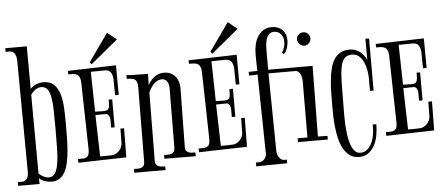

<svg xmlns="http://www.w3.org/2000/svg" viewBox="-53 -818 2092 900"><g transform="rotate(-5 993.5 -368.5)"><path d="M100.1 -32.2H-1V-49.8H17.1Q25.9 -49.3 32.2 -53Q38.6 -56.6 42.5 -62.5Q46.4 -68.4 48.1 -76.2Q49.8 -84 49.8 -91.8L45.9 -612.8Q45.9 -621.1 44.7 -629.9Q43.5 -638.7 40 -646Q36.6 -653.3 30 -658.2Q23.4 -663.1 13.2 -663.1H-4.9V-680.2H96.2L97.2 -480Q109.9 -493.7 126.5 -499.8Q143.1 -505.9 158.2 -505.9Q191.4 -505.9 209.5 -487.5Q227.5 -469.2 235.8 -439.9Q244.1 -410.6 245.6 -373.5Q247.1 -336.4 247.1 -298.8Q247.1 -267.1 246.6 -235.6Q246.1 -204.1 243.7 -175.3Q241.2 -146.5 235.8 -121.3Q230.5 -96.2 220.7 -77.6Q210.9 -59.1 195.6 -48.6Q180.2 -38.1 158.2 -38.1Q144.5 -38.1 128.7 -42.5Q112.8 -46.9 99.1 -59.1ZM146 -59.1Q165 -59.1 175.3 -75Q185.5 -90.8 190.4 -120.1Q195.3 -149.4 196 -190.2Q196.8 -231 196.8 -280.8Q196.8 -329.1 196 -366.9Q195.3 -404.8 190.7 -430.9Q186 -457 175.8 -470.5Q165.5 -483.9 147 -483.9Q132.8 -483.9 119.9 -475.1Q106.9 -466.3 97.2 -452.1L99.1 -81.1Q109.4 -71.3 122.3 -65.2Q135.3 -59.1 146 -59.1Z M388.7 -347.2Q410.6 -347.2 424.6 -346.4Q438.5 -345.7 445.8 -349.6Q453.1 -353.5 455.3 -364.3Q457.5 -375 457 -397.9H473.6V-266.1H457V-304.2Q457 -308.1 455.8 -313Q454.6 -317.9 452.1 -322Q449.7 -326.2 446.3 -329.1Q442.9 -332 438 -332L388.7 -331.1L394 -136.2Q409.2 -136.2 423.3 -136.2Q437.5 -136.2 451.7 -137.2Q460.9 -137.7 469.5 -142.6Q478 -147.5 484.6 -154.8Q491.2 -162.1 495.1 -171.1Q499 -180.2 499 -189L500 -257.8H517.1L515.6 -121.1Q459.5 -120.1 402.8 -118.4Q346.2 -116.7 290 -115.2L289.1 -132.8Q301.8 -132.8 311.8 -133.1Q321.8 -133.3 328.6 -136.7Q335.4 -140.1 339.1 -147.9Q342.8 -155.8 342.8 -170.9V-173.8L335.9 -488.8Q335.4 -503.9 331.5 -512.9Q327.6 -522 320.6 -526.4Q313.5 -530.8 303 -531.7Q292.5 -532.7 278.8 -532.2L277.8 -548.8L504.9 -555.2L505.9 -416H488.8L487.8 -488.8Q487.8 -507.8 479.7 -522Q471.7 -536.1 449.7 -536.1Q433.1 -536.1 417.2 -535.6Q401.4 -535.2 384.8 -535.2ZM476.6 -710.9 520 -675.8 391.6 -569.8 383.8 -580.1Z M647 -94.2Q646.5 -83 650.6 -76.7Q654.8 -70.3 661.6 -67.4Q668.5 -64.5 677 -63.7Q685.5 -63 693.8 -63V-45.9H546.9V-64Q556.2 -63.5 565.2 -63.5Q574.2 -63.5 581.3 -66.2Q588.4 -68.8 592.8 -75.2Q597.2 -81.5 597.2 -94.2L600.1 -441.9Q600.1 -457 597.4 -465.8Q594.7 -474.6 588.9 -479.5Q583 -484.4 573.2 -485.8Q563.5 -487.3 549.8 -487.8V-504.9Q549.8 -504.9 554.2 -504.6Q558.6 -504.4 565.4 -503.9Q572.3 -503.4 581.3 -503.2Q590.3 -502.9 600.1 -502.9L650.9 -502L649.9 -449.2Q657.7 -463.9 667 -473.9Q676.3 -483.9 686 -490Q695.8 -496.1 706.1 -498.5Q716.3 -501 726.1 -501Q744.1 -501 757.6 -494.4Q771 -487.8 779.8 -476.8Q788.6 -465.8 793 -451.2Q797.4 -436.5 796.9 -419.9L793 -146Q792.5 -134.8 796.6 -128.7Q800.8 -122.6 807.6 -119.6Q814.5 -116.7 823 -116.2Q831.5 -115.7 839.8 -116.2L840.8 -98.1L692.9 -99.1V-116.2Q702.1 -116.2 711.2 -116.5Q720.2 -116.7 727.5 -119.1Q734.9 -121.6 739.3 -127.9Q743.7 -134.3 744.1 -147L746.1 -428.2Q746.1 -435.1 744.4 -442.6Q742.7 -450.2 739 -456.5Q735.4 -462.9 729 -467Q722.7 -471.2 713.9 -471.2Q695.3 -471.2 679.7 -457.8Q664.1 -444.3 649.9 -415Z M956.5 -347.2Q978.5 -347.2 992.4 -346.4Q1006.3 -345.7 1013.7 -349.6Q1021 -353.5 1023.2 -364.3Q1025.4 -375 1024.9 -397.9H1041.5V-266.1H1024.9V-304.2Q1024.9 -308.1 1023.7 -313Q1022.5 -317.9 1020 -322Q1017.6 -326.2 1014.2 -329.1Q1010.7 -332 1005.9 -332L956.5 -331.1L961.9 -136.2Q977.1 -136.2 991.2 -136.2Q1005.4 -136.2 1019.5 -137.2Q1028.8 -137.7 1037.4 -142.6Q1045.9 -147.5 1052.5 -154.8Q1059.1 -162.1 1063 -171.1Q1066.9 -180.2 1066.9 -189L1067.9 -257.8H1085L1083.5 -121.1Q1027.3 -120.1 970.7 -118.4Q914.1 -116.7 857.9 -115.2L856.9 -132.8Q869.6 -132.8 879.6 -133.1Q889.6 -133.3 896.5 -136.7Q903.3 -140.1 907 -147.9Q910.6 -155.8 910.6 -170.9V-173.8L903.8 -488.8Q903.3 -503.9 899.4 -512.9Q895.5 -522 888.4 -526.4Q881.3 -530.8 870.8 -531.7Q860.4 -532.7 846.7 -532.2L845.7 -548.8L1072.8 -555.2L1073.7 -416H1056.6L1055.7 -488.8Q1055.7 -507.8 1047.6 -522Q1039.6 -536.1 1017.6 -536.1Q1001 -536.1 985.1 -535.6Q969.2 -535.2 952.6 -535.2ZM1044.4 -710.9 1087.9 -675.8 959.5 -569.8 951.7 -580.1Z M1213.9 -455.1 1218.8 -86.9Q1218.8 -81.1 1221.2 -73.7Q1223.6 -66.4 1227.8 -60.1Q1231.9 -53.7 1237.8 -49.3Q1243.7 -44.9 1251 -44.9H1264.6V-27.8L1118.7 -25.9V-43.9H1135.7Q1142.6 -43.9 1148.7 -47.4Q1154.8 -50.8 1159.4 -56.4Q1164.1 -62 1166.7 -68.6Q1169.4 -75.2 1168.9 -81.1L1162.6 -454.1Q1153.8 -453.1 1143.6 -453.1Q1133.3 -453.1 1122.1 -453.1V-470.2L1162.6 -471.2Q1162.1 -498 1161.9 -511.5Q1161.6 -524.9 1161.6 -531.7Q1161.6 -538.6 1161.6 -542.2Q1161.6 -545.9 1161.6 -553.2Q1161.6 -572.8 1166 -593.5Q1170.4 -614.3 1180.7 -631.3Q1190.9 -648.4 1207.5 -659.2Q1224.1 -669.9 1248 -669.9Q1278.8 -669.9 1297.4 -651.4Q1315.9 -632.8 1315.9 -602.1Q1315.9 -594.7 1314.7 -585.9Q1313.5 -577.1 1311 -568.4Q1308.6 -559.6 1304.2 -552Q1299.8 -544.4 1293.9 -539.1L1284.7 -546.9Q1293 -556.2 1296.9 -570.6Q1300.8 -585 1300.8 -596.2Q1300.8 -606.4 1297.9 -615.5Q1294.9 -624.5 1289.6 -631.6Q1284.2 -638.7 1275.9 -642.8Q1267.6 -647 1256.8 -647Q1241.2 -647 1232.7 -637.9Q1224.1 -628.9 1220 -616.2Q1215.8 -603.5 1214.8 -589.1Q1213.9 -574.7 1213.9 -564V-472.2H1422.9L1418.9 -140.1L1463.9 -139.2V-122.1H1323.7V-140.1H1369.6L1370.6 -402.8Q1370.6 -411.6 1369.1 -420.9Q1367.7 -430.2 1363.8 -438Q1359.9 -445.8 1353.5 -450.7Q1347.2 -455.6 1336.9 -455.1ZM1423.8 -602.1Q1423.8 -589.4 1414.8 -579.6Q1405.8 -569.8 1393.1 -569.8Q1380.4 -569.8 1370.6 -579.6Q1360.8 -589.4 1360.8 -602.1Q1360.8 -614.7 1370.6 -623.8Q1380.4 -632.8 1393.1 -632.8Q1405.8 -632.8 1414.8 -623.8Q1423.8 -614.7 1423.8 -602.1Z M1697.8 -332H1680.7V-393.1Q1680.7 -408.2 1677.2 -428.2Q1673.8 -448.2 1666 -466.3Q1658.2 -484.4 1644.8 -496.6Q1631.3 -508.8 1611.8 -508.8Q1588.9 -508.8 1576.4 -496.3Q1564 -483.9 1558.3 -455.3Q1552.7 -426.8 1551.8 -379.6Q1550.8 -332.5 1550.8 -263.2Q1550.8 -252 1550.5 -231.7Q1550.3 -211.4 1551.5 -187.5Q1552.7 -163.6 1555.9 -138.7Q1559.1 -113.8 1565.7 -93.3Q1572.3 -72.8 1583.3 -59.8Q1594.2 -46.9 1610.8 -46.9Q1625.5 -46.9 1636.5 -53.5Q1647.5 -60.1 1655.3 -70.8Q1663.1 -81.5 1668.2 -95Q1673.3 -108.4 1676 -122.6Q1678.7 -136.7 1679.4 -150.1Q1680.2 -163.6 1679.7 -173.8H1696.8Q1696.8 -150.4 1692.6 -124.8Q1688.5 -99.1 1677.7 -77.6Q1667 -56.2 1648.9 -42Q1630.9 -27.8 1602.5 -27.8Q1576.7 -27.8 1558.8 -41.3Q1541 -54.7 1529.3 -76.2Q1517.6 -97.7 1511.5 -124.5Q1505.4 -151.4 1502.4 -178.2Q1499.5 -205.1 1499 -229.5Q1498.5 -253.9 1498.5 -270Q1498.5 -303.7 1499 -336.4Q1499.5 -369.1 1502.4 -398.2Q1505.4 -427.2 1511.5 -452.1Q1517.6 -477.1 1529.1 -494.9Q1540.5 -512.7 1558.1 -522.9Q1575.7 -533.2 1601.6 -533.2Q1629.4 -533.2 1649.7 -517.6Q1669.9 -502 1680.7 -477.1V-577.1H1697.8Z M1837.4 -347.2Q1859.4 -347.2 1873.3 -346.4Q1887.2 -345.7 1894.5 -349.6Q1901.9 -353.5 1904.1 -364.3Q1906.2 -375 1905.8 -397.9H1922.4V-266.1H1905.8V-304.2Q1905.8 -308.1 1904.5 -313Q1903.3 -317.9 1900.9 -322Q1898.4 -326.2 1895 -329.1Q1891.6 -332 1886.7 -332L1837.4 -331.1L1842.8 -136.2Q1857.9 -136.2 1872.1 -136.2Q1886.2 -136.2 1900.4 -137.2Q1909.7 -137.7 1918.2 -142.6Q1926.8 -147.5 1933.3 -154.8Q1939.9 -162.1 1943.8 -171.1Q1947.8 -180.2 1947.8 -189L1948.7 -257.8H1965.8L1964.4 -121.1Q1908.2 -120.1 1851.6 -118.4Q1794.9 -116.7 1738.8 -115.2L1737.8 -132.8Q1750.5 -132.8 1760.5 -133.1Q1770.5 -133.3 1777.3 -136.7Q1784.2 -140.1 1787.8 -147.9Q1791.5 -155.8 1791.5 -170.9V-173.8L1784.7 -488.8Q1784.2 -503.9 1780.3 -512.9Q1776.4 -522 1769.3 -526.4Q1762.2 -530.8 1751.7 -531.7Q1741.2 -532.7 1727.5 -532.2L1726.6 -548.8L1953.6 -555.2L1954.6 -416H1937.5L1936.5 -488.8Q1936.5 -507.8 1928.5 -522Q1920.4 -536.1 1898.4 -536.1Q1881.8 -536.1 1866 -535.6Q1850.1 -535.2 1833.5 -535.2Z"/></g></svg>

Font: Bigelow Rules
Style: Regular
Weight: 400
Designer: Astigmatic (AOETI)
Foundry: Astigmatic (AOETI)
Version: Version 1.001